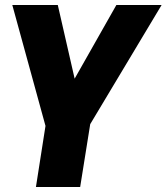

<svg xmlns="http://www.w3.org/2000/svg" viewBox="-20 -528 663 764"><path d="M123 216 161 -27 29 -508H210L277 -215L443 -508H623L339 -34L299 216Z"/></svg>

Font: Winston ExtraBold
Style: Italic
Weight: 800
Italic angle: -9°
Designer: Original fonts by Vernon Adams / Changes by Cristiano Sobral
Foundry: Original fonts by Vernon Adams / Changes by Cristiano Sobral
Version: Version 2.503;July 17, 2020;FontCreator 13.0.0.2655 64-bit